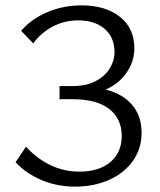

<svg xmlns="http://www.w3.org/2000/svg" viewBox="-20 -687 597 716"><path d="M38 -82 77 -140Q117 -96 167.5 -71.5Q218 -47 275 -47Q350 -47 392 -83Q434 -119 434 -180Q434 -244 387.5 -280.5Q341 -317 251 -317H202V-366H251Q300 -366 335.5 -384Q371 -402 389 -431.5Q407 -461 407 -493Q407 -548 370 -579.5Q333 -611 272 -611Q219 -611 175.5 -587.5Q132 -564 104 -525L59 -572Q96 -616 156 -641.5Q216 -667 284 -667Q373 -667 427 -624.5Q481 -582 481 -507Q481 -458 452 -416Q423 -374 374 -353Q438 -337 473 -295.5Q508 -254 508 -192Q508 -133 476 -87.5Q444 -42 387.5 -16.5Q331 9 260 9Q193 9 135 -15.5Q77 -40 38 -82Z"/></svg>

Font: LXGW Bright TC
Style: Regular
Weight: 400
Designer: Christian Thalmann (Catharsis Fonts)
Foundry: LXGW / Christian Thalmann (Catharsis Fonts) / Fontworks Inc.
Version: Version 5.501